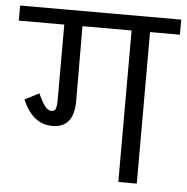

<svg xmlns="http://www.w3.org/2000/svg" viewBox="-58 -688 717 736"><g transform="rotate(5 300.0 -320.5)"><path d="M610 -583H495V0H424V-583H235L236 -295Q236 -192 153 -192Q115 -192 86.5 -214.5Q58 -237 38 -284L93 -312Q107 -281 119 -265Q131 -249 145 -249Q157 -249 161 -259.5Q165 -270 165 -295V-583H-10V-641H610Z"/></g></svg>

Font: Biryani Light
Style: Regular
Weight: 300
Designer: Dan Reynolds and Mathieu Réguer
Foundry: Dan Reynolds and Mathieu Réguer
Version: Version 1.004; ttfautohint (v1.1) -l 5 -r 5 -G 72 -x 0 -D la